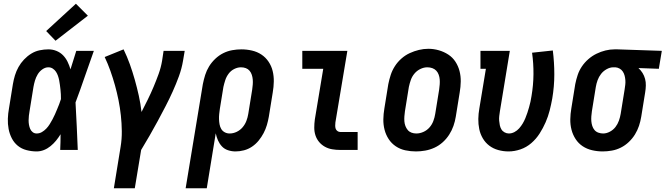

<svg xmlns="http://www.w3.org/2000/svg" viewBox="-20 -802 3560 1027"><path d="M176 8Q149 8 122 1Q95 -6 75 -22.5Q55 -39 43 -62.5Q31 -86 26 -112.5Q21 -139 22 -167Q23 -195 28 -222L49 -352Q53 -376 60 -399Q67 -422 79 -443.5Q91 -465 108.5 -483.5Q126 -502 147 -515Q168 -528 192 -533Q216 -538 239 -538Q262 -538 282.5 -529.5Q303 -521 317.5 -506Q332 -491 341.5 -471.5Q351 -452 357 -431Q365 -456 372.5 -480.5Q380 -505 388 -530H482Q457 -461 433.5 -392Q410 -323 384 -254Q388 -191 390.5 -127.5Q393 -64 396 0H302Q303 -21 303.5 -42Q304 -63 304 -84Q293 -66 280 -50Q267 -34 250.5 -20.5Q234 -7 215 0.5Q196 8 176 8ZM176 -88Q191 -88 204 -95.5Q217 -103 227.5 -114Q238 -125 246 -138Q254 -151 261 -164Q268 -177 274 -190.5Q280 -204 285.5 -217.5Q291 -231 296.5 -244.5Q302 -258 306 -272Q306 -285 305.5 -297.5Q305 -310 303.5 -322.5Q302 -335 300.5 -347.5Q299 -360 296.5 -372.5Q294 -385 290 -396.5Q286 -408 279.5 -418Q273 -428 262.5 -435Q252 -442 239 -442Q222 -442 206.5 -431Q191 -420 181.5 -404Q172 -388 167 -371Q162 -354 159 -337L138 -207Q136 -195 134.5 -183Q133 -171 133 -158.5Q133 -146 135 -134.5Q137 -123 141.5 -112.5Q146 -102 155 -95Q164 -88 176 -88ZM277 -584 227 -636 386 -782 450 -718Z M589 205 625 -16Q632 -58 631.5 -100.5Q631 -143 626.5 -184.5Q622 -226 614 -266Q606 -306 595 -345.5Q584 -385 570.5 -423Q557 -461 540 -497L641 -538Q660 -499 674.5 -458.5Q689 -418 701 -375.5Q713 -333 722.5 -290Q732 -247 737 -203Q754 -236 770.5 -269.5Q787 -303 801.5 -337.5Q816 -372 828.5 -406.5Q841 -441 847 -477L855 -530H968L959 -477Q952 -435 937 -394Q922 -353 904 -313Q886 -273 865.5 -233.5Q845 -194 824 -155Q803 -116 780.5 -77Q758 -38 735 0L701 205Z M973 205 1065 -352Q1070 -377 1077.5 -401Q1085 -425 1098.5 -447Q1112 -469 1131.5 -487.5Q1151 -506 1174 -517.5Q1197 -529 1222 -533.5Q1247 -538 1271 -538Q1300 -538 1328 -531.5Q1356 -525 1378.5 -510Q1401 -495 1416.5 -472Q1432 -449 1438.5 -422Q1445 -395 1444.5 -366Q1444 -337 1439 -308L1418 -178Q1414 -155 1407.5 -133Q1401 -111 1390 -90Q1379 -69 1363.5 -50Q1348 -31 1328 -17.5Q1308 -4 1285 2Q1262 8 1240 8Q1219 8 1199.5 1.5Q1180 -5 1167 -19Q1154 -33 1146 -51Q1138 -69 1134 -89L1086 205ZM1208 -88Q1228 -88 1246.5 -97Q1265 -106 1278 -121.5Q1291 -137 1298 -155.5Q1305 -174 1308 -193L1329 -323Q1331 -337 1332 -350Q1333 -363 1332 -376Q1331 -389 1327 -401.5Q1323 -414 1315 -423.5Q1307 -433 1295 -437.5Q1283 -442 1269 -442Q1251 -442 1233 -433Q1215 -424 1203 -408Q1191 -392 1185 -373.5Q1179 -355 1175 -337L1156 -220Q1154 -206 1152.5 -192Q1151 -178 1151.5 -164Q1152 -150 1154.5 -136.5Q1157 -123 1163.5 -112Q1170 -101 1182 -94.5Q1194 -88 1208 -88Z M1800 0Q1778 0 1757 -3.5Q1736 -7 1718 -17Q1700 -27 1687 -42.5Q1674 -58 1667.5 -77.5Q1661 -97 1661 -119Q1661 -141 1664 -163L1709 -434H1597V-530H1838L1774 -147Q1773 -138 1773 -129.5Q1773 -121 1775.5 -113.5Q1778 -106 1785 -101Q1792 -96 1800 -96H1893V0Z M2205 8Q2176 8 2148 2Q2120 -4 2097 -19.5Q2074 -35 2059 -58Q2044 -81 2037 -108Q2030 -135 2030.5 -164Q2031 -193 2036 -222L2057 -352Q2062 -377 2070 -401.5Q2078 -426 2092.5 -448.5Q2107 -471 2127.5 -489Q2148 -507 2172 -518Q2196 -529 2221 -535Q2246 -541 2271 -541Q2300 -541 2327.5 -533Q2355 -525 2378 -510Q2401 -495 2416 -472Q2431 -449 2438 -422Q2445 -395 2444.5 -366Q2444 -337 2439 -308L2418 -178Q2414 -153 2405.5 -128.5Q2397 -104 2382.5 -81.5Q2368 -59 2348 -41Q2328 -23 2304 -12Q2280 -1 2254.5 3.5Q2229 8 2205 8ZM2207 -88Q2226 -88 2245 -96.5Q2264 -105 2277.5 -120.5Q2291 -136 2298 -155Q2305 -174 2308 -193L2329 -323Q2331 -337 2332 -350.5Q2333 -364 2332 -377Q2331 -390 2326.5 -402.5Q2322 -415 2313.5 -424Q2305 -433 2292.5 -437.5Q2280 -442 2266 -442Q2247 -442 2228.5 -433Q2210 -424 2197 -408.5Q2184 -393 2177.5 -374.5Q2171 -356 2167 -337L2146 -207Q2144 -193 2143 -179.5Q2142 -166 2143 -153Q2144 -140 2148.5 -128Q2153 -116 2161 -106.5Q2169 -97 2181 -92.5Q2193 -88 2207 -88Z M2700 8Q2672 8 2645 0.5Q2618 -7 2597 -23Q2576 -39 2562.5 -62Q2549 -85 2543.5 -111.5Q2538 -138 2538.5 -166Q2539 -194 2544 -222L2579 -434H2550V-530H2707L2654 -207Q2652 -194 2650.5 -181.5Q2649 -169 2650 -156.5Q2651 -144 2653.5 -132Q2656 -120 2662 -110Q2668 -100 2679 -94Q2690 -88 2702 -88Q2717 -88 2731.5 -95.5Q2746 -103 2757 -115.5Q2768 -128 2776 -141.5Q2784 -155 2790 -169.5Q2796 -184 2801 -199Q2806 -214 2810 -228.5Q2814 -243 2817.5 -258Q2821 -273 2823 -288Q2833 -347 2833.5 -405Q2834 -463 2826 -520L2937 -532Q2945 -468 2945 -404Q2945 -340 2934 -275Q2928 -242 2920 -210.5Q2912 -179 2898.5 -148Q2885 -117 2866.5 -88Q2848 -59 2822 -36.5Q2796 -14 2764 -3Q2732 8 2700 8Z M3204 8Q3175 8 3147 1.5Q3119 -5 3096.5 -20Q3074 -35 3059 -58Q3044 -81 3037 -108Q3030 -135 3030.5 -164Q3031 -193 3036 -222L3057 -352Q3062 -377 3070 -401Q3078 -425 3092.5 -446.5Q3107 -468 3127 -485.5Q3147 -503 3170.5 -514.5Q3194 -526 3218.5 -532Q3243 -538 3267 -538Q3271 -538 3275 -538Q3279 -538 3283 -538L3520 -530L3504 -434L3395 -438Q3408 -426 3417 -411.5Q3426 -397 3430.5 -380Q3435 -363 3434.5 -344.5Q3434 -326 3431 -308L3410 -178Q3406 -153 3398 -129Q3390 -105 3376.5 -83Q3363 -61 3343.5 -42.5Q3324 -24 3301 -12.5Q3278 -1 3253 3.5Q3228 8 3204 8ZM3206 -88Q3224 -88 3242 -97.5Q3260 -107 3272 -122.5Q3284 -138 3290.5 -156.5Q3297 -175 3300 -193L3321 -323Q3323 -336 3324.5 -348.5Q3326 -361 3325 -373.5Q3324 -386 3321 -397.5Q3318 -409 3311.5 -419Q3305 -429 3294.5 -435Q3284 -441 3272 -442H3267Q3265 -442 3263.5 -442Q3262 -442 3261 -442Q3243 -442 3225 -432Q3207 -422 3195 -406.5Q3183 -391 3176.5 -373Q3170 -355 3167 -337L3146 -207Q3144 -193 3143 -180Q3142 -167 3143 -154Q3144 -141 3148 -128.5Q3152 -116 3160 -106.5Q3168 -97 3180.5 -92.5Q3193 -88 3206 -88Z"/></svg>

Font: Iosevka Curly Slab Oblique
Style: Bold
Weight: 700
Italic angle: -9°
Monospace: yes
Designer: Belleve Invis
Foundry: Belleve Invis
Version: Version 11.1.0; ttfautohint (v1.8.3)